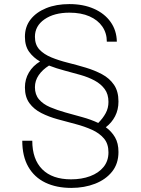

<svg xmlns="http://www.w3.org/2000/svg" viewBox="-20 -730 690 940"><path d="M329 190Q256 190 202 164Q148 138 118.5 86.5Q89 35 89 -41H138Q138 50 187 99Q236 148 328 148Q380 148 421.5 132.5Q463 117 487 87.5Q511 58 511 16Q511 -26 489 -52Q467 -78 430.5 -94.5Q394 -111 350.5 -122.5Q307 -134 263 -146Q219 -158 182.5 -176.5Q146 -195 124 -225Q102 -255 102 -302Q102 -342 121.5 -375Q141 -408 176 -429Q143 -448 122.5 -476.5Q102 -505 102 -550Q102 -599 129.5 -634.5Q157 -670 206 -690Q255 -710 320 -710Q388 -710 440 -687Q492 -664 521.5 -622.5Q551 -581 552 -526H503Q503 -568 481 -600Q459 -632 418 -650Q377 -668 320 -668Q245 -668 198 -635.5Q151 -603 151 -550Q151 -511 173 -487.5Q195 -464 231.5 -449Q268 -434 312 -423Q356 -412 399.5 -399Q443 -386 479.5 -366.5Q516 -347 538 -315Q560 -283 560 -233Q560 -193 543.5 -161Q527 -129 498 -107Q526 -87 543 -58Q560 -29 560 14Q560 71 529 110Q498 149 445.5 169.5Q393 190 329 190ZM461 -128Q484 -151 497.5 -176Q511 -201 511 -231Q511 -269 492.5 -294Q474 -319 443.5 -335.5Q413 -352 374.5 -363Q336 -374 296 -384.5Q256 -395 220 -409Q188 -389 169.5 -362Q151 -335 151 -303Q151 -267 171 -243.5Q191 -220 225 -205.5Q259 -191 300 -179.5Q341 -168 383 -156.5Q425 -145 461 -128Z"/></svg>

Font: Azeret Mono Thin Thin
Style: Regular
Weight: 250
Version: Version 1.002